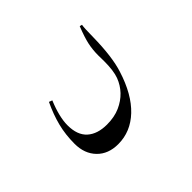

<svg xmlns="http://www.w3.org/2000/svg" viewBox="-358 -857 1577 1577"><g transform="rotate(-45 430.5 -68.5)"><path d="M741.7 -568.8 762.7 -563.5Q756.8 -533.7 755.9 -428.2Q752.4 -201.2 710 -70.3Q647 129.9 535.6 235.4Q424.3 340.8 280.3 340.8Q165 340.8 96.7 270.3Q28.3 199.7 28.3 84.5Q28.3 -21 52 -114.7Q75.7 -208.5 123 -307.6L151.4 -296.9Q94.7 -160.6 94.7 -63.5Q94.7 50.3 156.7 106Q218.8 161.6 328.6 161.6Q415.5 161.6 480.7 132.6Q545.9 103.5 589.8 57.1Q633.8 10.7 657 -50.5Q680.2 -111.8 680.2 -224.1L679.2 -292Q679.2 -356.9 692.1 -417Q705.1 -477.1 741.7 -568.8ZM413.1 -712.9ZM312 575.7ZM397.9 -216.3ZM342.8 376Z"/></g></svg>

Font: Noto Nastaliq Urdu
Style: Regular
Weight: 400
Designer: Monotype Design Team
Foundry: Monotype Imaging Inc.
Version: Version 1.02 uh